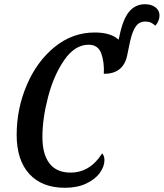

<svg xmlns="http://www.w3.org/2000/svg" viewBox="-20 -880 776 910"><path d="M59 -241Q59 -364 106.5 -476Q154 -588 238.5 -657Q323 -726 429 -726Q505 -726 542 -692L546 -708Q562 -788 591.5 -824Q621 -860 667 -860Q697 -860 716.5 -845.5Q736 -831 736 -806Q736 -794 730.5 -780.5Q725 -767 716 -758Q706 -768 695 -773Q684 -778 668 -778Q642 -778 625.5 -757.5Q609 -737 597 -686L582 -614Q563 -530 472 -530Q475 -585 460 -626.5Q445 -668 400 -668Q335 -668 285 -596Q235 -524 208 -421Q181 -318 181 -231Q181 -149 214.5 -105.5Q248 -62 314 -62Q407 -62 464 -153Q475 -142 475 -121Q475 -91 453 -60.5Q431 -30 388.5 -10Q346 10 288 10Q179 10 119 -55.5Q59 -121 59 -241Z"/></svg>

Font: Noto Serif CondSemiBold
Style: Italic
Weight: 600
Width: 3
Italic angle: -12°
Designer: Monotype Design Team
Foundry: Monotype Imaging Inc.
Version: Version 1.001